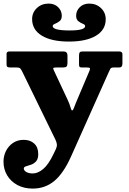

<svg xmlns="http://www.w3.org/2000/svg" viewBox="-23 -814 736 1097"><path d="M487 -793.5Q527 -793.5 554 -767.8Q581 -742 581 -704Q581 -643.5 525.5 -610Q470 -576.5 371 -576.5Q271.5 -576.5 216 -610.2Q160.5 -644 160.5 -705Q160.5 -742 187.5 -767.8Q214.5 -793.5 255 -793.5Q288.5 -793.5 309.2 -773Q330 -752.5 330 -724Q330 -702.5 317 -692.8Q304 -683 291 -678Q278 -673 278 -665Q278 -640 375 -640Q463.5 -640 463.5 -665Q463.5 -673 450.5 -678Q437.5 -683 424.8 -692.8Q412 -702.5 412 -724Q412 -752.5 432.8 -773Q453.5 -793.5 487 -793.5ZM-3 109Q-3 77 11.2 48.5Q25.5 20 51.5 2.5Q77.5 -15 113 -15Q149.5 -15 172.5 6.2Q195.5 27.5 195.5 66.5Q195.5 94.5 183 108Q170.5 121.5 154.2 127Q138 132.5 125.5 136.2Q113 140 113 148.5Q113 160.5 127.5 168.8Q142 177 164 177Q193.5 177 224 151.5Q254.5 126 284 63.5L296 38.5Q303 23.5 302 11.5Q301 -0.5 294 -15.5L104 -405Q97 -419 91.8 -423.8Q86.5 -428.5 71.5 -428.5H35.5Q24.5 -428.5 19.5 -431.8Q14.5 -435 14.5 -445.5V-506.5Q14.5 -520 31.5 -520H340Q362.5 -520 362.5 -496.5V-454.5Q362.5 -439.5 357.2 -434Q352 -428.5 337 -428.5H301.5Q286 -428.5 282.5 -426.2Q279 -424 284 -413.5L364.5 -241.5Q374.5 -220 379.5 -201.5Q384.5 -183 389 -183Q394 -183 398.8 -195.8Q403.5 -208.5 410.5 -226L489 -411.5Q493 -422.5 489.8 -425.5Q486.5 -428.5 470.5 -428.5H445Q434 -428.5 431.2 -432.5Q428.5 -436.5 428.5 -446.5V-496.5Q428.5 -509.5 432.5 -514.8Q436.5 -520 449 -520H657Q676.5 -520 676.5 -504.5V-452Q676.5 -441 672.5 -434.8Q668.5 -428.5 657 -428.5H627.5Q610.5 -428.5 607 -420Q603.5 -411.5 597.5 -400L383 80Q340 176 287.5 219.8Q235 263.5 164 263.5Q114.5 263.5 77 243.5Q39.5 223.5 18.2 188.5Q-3 153.5 -3 109Z"/></svg>

Font: Besley* Heavy
Style: Regular
Weight: 800
Designer: Owen Earl
Foundry: indestructible type*
Version: Version 3.000; ttfautohint (v1.8.3)